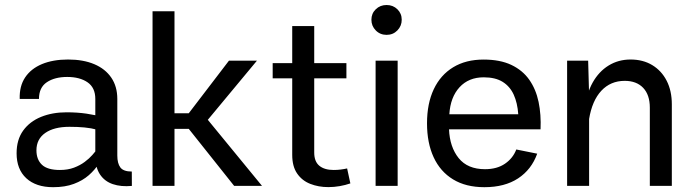

<svg xmlns="http://www.w3.org/2000/svg" viewBox="-20 -757 2826 782"><path d="M257.1 -514.6Q195.8 -514.6 151 -496Q106.2 -477.3 82.4 -441.7Q58.6 -406 60.3 -354H138.7Q138.7 -400.6 170.8 -422.1Q202.9 -443.6 253.7 -443.6Q304.7 -443.6 336.4 -421.9Q368.2 -400.1 368.2 -354V-123Q368.2 -75.2 387.1 -46.8Q406 -18.3 439.6 -7Q473.1 4.4 517.1 0.2L516.8 -58.3Q482.7 -58.3 470.2 -75Q457.8 -91.6 457.8 -123.5V-354Q457.8 -404.8 433.3 -440.7Q408.9 -476.6 364 -495.6Q319.1 -514.6 257.1 -514.6ZM406.7 -138.7 374.8 -148.7Q368.2 -139.6 356 -125.6Q343.8 -111.6 325.2 -97.7Q306.6 -83.7 281.5 -74.2Q256.3 -64.7 223.9 -64.7Q173.3 -64.7 150.9 -85.9Q128.4 -107.2 128.4 -144.8Q128.4 -190.4 164.3 -215.5Q200.2 -240.5 262.7 -240.5Q296.9 -240.5 324.1 -237.9Q351.3 -235.4 377.2 -228.3L405.5 -278.6Q369.9 -288.6 332.3 -294.1Q294.7 -299.6 251 -299.6Q193.1 -299.6 147.1 -280.9Q101.1 -262.2 74.3 -225.1Q47.6 -188 47.6 -132.6Q47.6 -67.6 87 -31.1Q126.5 5.4 196.5 5.4Q245.1 5.4 280.9 -8.1Q316.7 -21.5 341.6 -43.3Q366.5 -65.2 382.3 -90.3Q398.2 -115.5 406.7 -138.7Z M912.6 -510 748.8 -295.7H690.7V-711.2H601.3V0H690.7V-232.2H748.8L933.6 0H1047.1L826.4 -269L1026.6 -510Z M1393.8 -71Q1382.6 -68.4 1367.9 -66.5Q1353.3 -64.7 1339.1 -64.7Q1301.5 -64.7 1280.6 -81.9Q1259.8 -99.1 1259.8 -135.7V-650.9H1170.2V-126.2Q1170.2 -79.3 1190.2 -50.3Q1210.2 -21.2 1243.7 -8.1Q1277.1 5.1 1317.4 5.1Q1340.3 5.1 1363.4 1.1Q1386.5 -2.9 1407 -10ZM1090.6 -438H1390.9V-499.8H1090.6Z M1492.7 -676.6Q1492.7 -651.1 1510.5 -633.1Q1528.3 -615 1554.6 -615Q1580.8 -615 1598.5 -633.1Q1616.2 -651.1 1616.2 -676.6Q1616.2 -702.1 1598.5 -719.3Q1580.8 -736.6 1554.6 -736.6Q1528.3 -736.6 1510.5 -719.3Q1492.7 -702.1 1492.7 -676.6ZM1509.8 -510V0H1599.6V-510Z M1808.8 -230.2H2181.6Q2184.3 -290.3 2173.6 -341.9Q2162.8 -393.6 2135.6 -432.3Q2108.4 -470.9 2062.5 -492.7Q2016.6 -514.4 1949.5 -514.4Q1877.2 -514.4 1825.7 -483Q1774.2 -451.7 1746.7 -393.6Q1719.2 -335.4 1719.2 -254.9Q1719.2 -174.8 1746.2 -116.5Q1773.2 -58.1 1825.3 -26.4Q1877.4 5.4 1952.9 5.4Q2035.6 5.4 2090.2 -30.5Q2144.8 -66.4 2168 -131.1L2082.8 -148.2Q2069.3 -112.5 2036.7 -90.2Q2004.2 -67.9 1955.3 -67.9Q1884.5 -67.9 1848.1 -113Q1811.8 -158.2 1808.8 -230.2ZM1810.1 -291.7Q1814.5 -361.3 1851.7 -401.7Q1888.9 -442.1 1950.2 -442.1Q1997.6 -442.1 2027.3 -423.6Q2057.1 -405 2072.4 -371.3Q2087.6 -337.6 2090.8 -291.7Z M2379.4 0V-369.6L2375.5 -510H2289.8V0ZM2716.3 -331.8Q2716.3 -387.2 2695.3 -428.1Q2674.3 -469 2636.6 -491.8Q2598.9 -514.6 2548.3 -514.6Q2498.5 -514.6 2458.9 -490.2Q2419.2 -465.8 2393.9 -420.8Q2368.7 -375.7 2361.8 -313.2L2379.2 -271.5Q2391.6 -347.2 2429.3 -387.5Q2467 -427.7 2524.4 -427.7Q2572.5 -427.7 2599.6 -399.2Q2626.7 -370.6 2626.7 -318.4V0H2716.3Z"/></svg>

Font: Estedad-FD-VF Thin
Style: Regular
Weight: 100
Designer: Amin Abedi
Version: Version 5.0